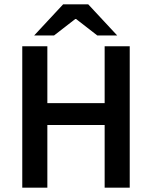

<svg xmlns="http://www.w3.org/2000/svg" viewBox="-20 -868 703 888"><path d="M83 0V-654H199V-391H464V-654H580V0H464V-290H199V0ZM138 -704 272 -848H388L522 -704H430L332 -780H328L230 -704Z"/></svg>

Font: Source Sans 3 ExtraLight SemiBold
Style: Regular
Weight: 600
Version: Version 3.052;hotconv 1.1.0;makeotfexe 2.6.0